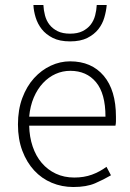

<svg xmlns="http://www.w3.org/2000/svg" viewBox="-20 -738 523 770"><path d="M274 12Q228 12 187.5 -5Q147 -22 117 -54.5Q87 -87 69.5 -133.5Q52 -180 52 -239Q52 -298 69.5 -345Q87 -392 116.5 -424.5Q146 -457 183.5 -474.5Q221 -492 261 -492Q347 -492 396 -434Q445 -376 445 -270Q445 -261 445 -252Q445 -243 443 -234H97Q98 -189 111 -150.5Q124 -112 147.5 -84.5Q171 -57 204 -41.5Q237 -26 278 -26Q317 -26 348.5 -37.5Q380 -49 407 -69L425 -35Q396 -18 361.5 -3Q327 12 274 12ZM97 -270H403Q403 -363 365 -408.5Q327 -454 262 -454Q231 -454 203 -441.5Q175 -429 152.5 -405Q130 -381 115.5 -347Q101 -313 97 -270ZM261 -572Q219 -572 191.5 -586Q164 -600 147.5 -621Q131 -642 123 -668Q115 -694 114 -718H154Q155 -697 160.5 -676Q166 -655 178.5 -639Q191 -623 211 -613Q231 -603 261 -603Q291 -603 311 -613Q331 -623 343.5 -639Q356 -655 361.5 -676Q367 -697 368 -718H408Q406 -694 398.5 -668Q391 -642 374.5 -621Q358 -600 330.5 -586Q303 -572 261 -572Z"/></svg>

Font: CV Source Sans Light
Style: Regular
Weight: 300
Designer: Paul D. Hunt
Foundry: Adobe Systems Incorporated
Version: Version 3.001